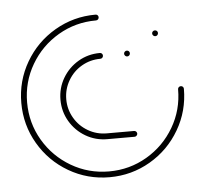

<svg xmlns="http://www.w3.org/2000/svg" viewBox="-43 -564 652 610"><g transform="rotate(-5 283.0 -259.5)"><path d="M362.6 -386.7Q362.6 -390.4 365.4 -393.1Q368.1 -395.9 371.9 -395.9Q375.9 -395.9 378.5 -393.3Q381.1 -390.7 381.1 -386.7Q381.1 -383 378.5 -380.2Q375.9 -377.4 371.9 -377.4Q368.1 -377.4 365.4 -380.2Q362.6 -383 362.6 -386.7ZM382.2 -130.4Q382.2 -126.7 379.4 -123.9Q376.7 -121.1 373 -121.1H285.9Q248.5 -121.1 217 -139.6Q185.6 -158.1 167 -189.6Q148.5 -221.1 148.5 -258.5Q148.5 -295.9 167 -327.4Q185.6 -358.9 217 -377.4Q248.5 -395.9 285.9 -395.9Q290 -395.9 292.6 -393.3Q295.2 -390.7 295.2 -386.7Q295.2 -383 292.6 -380.2Q290 -377.4 285.9 -377.4Q253.7 -377.4 226.3 -361.5Q198.9 -345.6 183 -318.1Q167 -290.7 167 -258.5Q167 -226.3 183 -198.9Q198.9 -171.5 226.3 -155.6Q253.7 -139.6 285.9 -139.6H373Q376.7 -139.6 379.4 -136.9Q382.2 -134.1 382.2 -130.4ZM457 -443Q457 -447 459.8 -449.6Q462.6 -452.2 466.3 -452.2Q470.4 -452.2 473 -449.6Q475.6 -447 475.6 -443Q475.6 -439.3 473 -436.5Q470.4 -433.7 466.3 -433.7Q462.6 -433.7 459.8 -436.5Q457 -439.3 457 -443ZM533 -268.5Q537 -268.5 539.6 -265.9Q542.2 -263.3 542.2 -259.3Q542.2 -188.9 507.4 -129.3Q472.6 -69.6 413 -34.8Q353.3 0 283 0Q212.6 0 153 -34.8Q93.3 -69.6 58.5 -129.3Q23.7 -188.9 23.7 -259.3Q23.7 -329.6 58.5 -389.3Q93.3 -448.9 153 -483.7Q212.6 -518.5 283 -518.5Q287 -518.5 289.6 -515.9Q292.2 -513.3 292.2 -509.3Q292.2 -505.6 289.6 -502.8Q287 -500 283 -500Q217.4 -500 162.2 -467.6Q107 -435.2 74.6 -380Q42.2 -324.8 42.2 -259.3Q42.2 -193.7 74.6 -138.5Q107 -83.3 162.2 -50.9Q217.4 -18.5 283 -18.5Q348.5 -18.5 403.7 -50.9Q458.9 -83.3 491.3 -138.5Q523.7 -193.7 523.7 -259.3Q523.7 -263.3 526.5 -265.9Q529.3 -268.5 533 -268.5Z"/></g></svg>

Font: 26F Galaxy Hebrew Hairline
Style: Regular
Weight: 50
Designer: C₂₉H₂₅N₃O₅
Version: Version 1.000